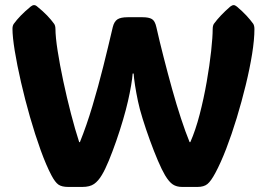

<svg xmlns="http://www.w3.org/2000/svg" viewBox="-20 -739 1055 759"><path d="M183.6 -45.4Q162.6 -85 140.6 -145.8Q118.7 -206.5 98.6 -276.4Q78.6 -346.2 63 -414.3Q47.4 -482.4 38.3 -538.1Q29.3 -593.8 29.3 -625Q29.3 -637.7 34.7 -645Q45.9 -660.6 62.3 -677.5Q78.6 -694.3 101.1 -712.9Q108.4 -718.8 114.7 -718.8Q121.1 -718.8 127.4 -712.9Q150.4 -694.3 166.5 -677.5Q182.6 -660.6 193.8 -645Q199.2 -637.7 199.2 -623.5V-625.5Q199.2 -593.3 207.8 -538.3Q216.3 -483.4 230.2 -418.2Q244.1 -353 260.5 -289.8Q276.9 -226.6 293 -177.2H295.9Q322.3 -242.7 345.2 -319.3Q368.2 -396 388.2 -476.1Q408.2 -556.2 425.8 -631.8Q431.2 -653.8 444.1 -662.4Q457 -670.9 484.9 -670.9H543.5Q568.4 -670.9 580.6 -663.6Q592.8 -656.2 598.1 -631.8Q610.8 -575.2 627 -512.2Q643.1 -449.2 660.4 -387Q677.7 -324.7 695.6 -270.5Q713.4 -216.3 729.5 -177.2H732.4Q752.9 -223.6 769.3 -286.6Q785.6 -349.6 797.1 -415.3Q808.6 -481 814.7 -537.1Q820.8 -593.3 820.8 -625.5V-623.5Q820.8 -637.7 825.7 -645Q849.1 -677.2 890.1 -712.9Q897.9 -718.8 903.8 -718.8Q909.2 -718.8 916.5 -712.9Q938.5 -694.3 954.1 -677.5Q969.7 -660.6 981 -645Q985.8 -637.2 985.8 -624Q985.8 -583 976.6 -525.4Q967.3 -467.8 951.4 -402.6Q935.5 -337.4 915.8 -272.5Q896 -207.5 874.3 -151.1Q852.5 -94.7 831.5 -55.7Q814 -22.9 800 -11.5Q786.1 0 760.3 0H700.2Q678.2 0 663.3 -9.8Q648.4 -19.5 632.3 -46.4Q620.1 -66.9 604.2 -104Q588.4 -141.1 572.5 -184.8Q556.6 -228.5 543.9 -269.5Q531.2 -310.5 525.4 -338.9Q518.6 -371.1 513.9 -401.1Q509.3 -431.2 508.3 -448.2H504.4Q503.4 -431.2 498.3 -401.1Q493.2 -371.1 485.8 -338.9Q478.5 -306.6 466.3 -265.1Q454.1 -223.6 439.5 -181.6Q424.8 -139.6 410.2 -104Q395.5 -68.4 382.8 -47.4Q368.7 -23.4 351.8 -11.7Q335 0 305.2 0H250Q224.1 0 210.9 -9.3Q197.8 -18.6 183.6 -45.4ZM985.8 -625.5V-623.5V-624Q985.8 -625 985.8 -625.5ZM29.3 -625.5V-625V-623.5Z"/></svg>

Font: ADLaM Display
Style: Regular
Weight: 400
Designer: Mark Jamra, Neil Patel, Concept: Andrew Footit
Foundry: Microsoft
Version: Version 2.000; ttfautohint (v1.8.4.7-5d5b);gftools[0.9.28]